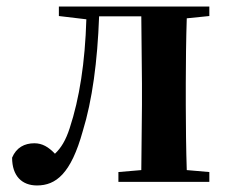

<svg xmlns="http://www.w3.org/2000/svg" viewBox="-20 -556 701 587"><path d="M411 0H620V-30L551 -36C549 -94 548 -179 548 -235V-301C548 -357 549 -442 551 -500L620 -507V-536H160V-507L244 -497C240 -365 223 -255 193 -164C181 -127 167 -104 148 -86C128 -107 109 -118 85 -118C55 -118 30 -105 17 -74C17 -18 47 11 93 11C151 11 197 -25 233 -155C262 -249 278 -368 283 -506H412L414 -301V-235L412 -36L342 -30V0Z"/></svg>

Font: Noto Serif CJK HK
Style: Bold
Weight: 700
Designer: Ryoko NISHIZUKA 西塚涼子 (kana & ideographs); Frank Grießhammer (Latin, Greek & Cyrillic); Wenlong ZHANG 张文龙 (bopomofo); San
Foundry: Adobe
Version: Version 2.001;hotconv 1.1.0;makeotfexe 2.6.0